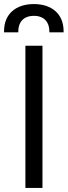

<svg xmlns="http://www.w3.org/2000/svg" viewBox="-45 -925 333 945"><path d="M80 0H164V-700H80ZM-25 -766H45V-771C45 -815 70 -847 122 -847C173 -847 198 -815 198 -771V-766H268V-772C268 -856 210 -905 122 -905C33 -905 -25 -856 -25 -772Z"/></svg>

Font: Meta Space
Style: Regular
Weight: 400
Designer: Meta Pool / Florian Karsten
Foundry: Meta Pool / Florian Karsten
Version: Version 2.000;Glyphs 3.1.1 (3137)